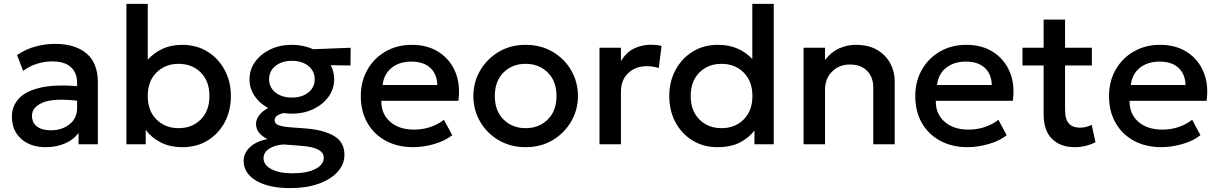

<svg xmlns="http://www.w3.org/2000/svg" viewBox="-20 -740 6248 985"><path d="M214 15Q136.5 15 88.8 -27.5Q41 -70 41 -142Q41 -194.5 75.5 -233Q110 -271.5 183.8 -289.5Q257.5 -307.5 375.5 -298V-316.5Q375.5 -366 343.8 -395.5Q312 -425 248 -425Q209 -425 170.8 -413.2Q132.5 -401.5 98.5 -376.5L67.5 -457.5Q113.5 -489 164 -502Q214.5 -515 261.5 -515Q365 -515 423.5 -466Q482 -417 482 -317.5V0H383V-58.5Q357.5 -23 313 -4Q268.5 15 214 15ZM144 -146.5Q144 -110.5 169.8 -91Q195.5 -71.5 240.5 -71.5Q298 -71.5 336.8 -102.5Q375.5 -133.5 375.5 -185V-223.5Q253.5 -237 198.8 -213.5Q144 -190 144 -146.5Z M916.5 15Q852 15 804.2 -9.5Q756.5 -34 727.5 -74V0H628.5V-720H738V-434Q770.5 -469.5 814.2 -489.8Q858 -510 915 -510Q989 -510 1045.2 -474.8Q1101.5 -439.5 1133 -380Q1164.5 -320.5 1164.5 -247.5Q1164.5 -172 1132.8 -112.8Q1101 -53.5 1045 -19.2Q989 15 916.5 15ZM896.5 -82.5Q965 -82.5 1009.8 -127Q1054.5 -171.5 1054.5 -247.5Q1054.5 -323.5 1010 -368Q965.5 -412.5 896.5 -412.5Q827.5 -412.5 782.8 -368Q738 -323.5 738 -247.5Q738 -171.5 782.8 -127Q827.5 -82.5 896.5 -82.5Z M1477.5 -157Q1456 -157 1435.5 -160Q1389 -150 1389 -123Q1389 -105.5 1408.5 -98Q1428 -90.5 1463.5 -87.5L1548.5 -81Q1642 -73.5 1694.5 -42Q1747 -10.5 1747 54Q1747 103 1712.2 141.5Q1677.5 180 1615 202.5Q1552.5 225 1470 225Q1358.5 225 1294.2 187Q1230 149 1230 84.5Q1230 46 1261 16Q1292 -14 1351.5 -26.5Q1293.5 -56 1293.5 -104Q1293.5 -128 1310 -149.2Q1326.5 -170.5 1355.5 -186Q1311.5 -209.5 1285.8 -248Q1260 -286.5 1260 -333.5Q1260 -383 1288.8 -423Q1317.5 -463 1366.8 -486.5Q1416 -510 1477.5 -510Q1536.5 -510 1586 -487.5L1779 -495L1778 -404L1676.5 -405.5Q1694.5 -372 1694.5 -333.5Q1694.5 -284.5 1666 -244.5Q1637.5 -204.5 1588.5 -180.8Q1539.5 -157 1477.5 -157ZM1477.5 -239.5Q1529 -239.5 1561.8 -265.5Q1594.5 -291.5 1594.5 -333.5Q1594.5 -375.5 1561.8 -401.8Q1529 -428 1477.5 -428Q1426 -428 1393.2 -401.8Q1360.5 -375.5 1360.5 -333.5Q1360.5 -291.5 1393.2 -265.5Q1426 -239.5 1477.5 -239.5ZM1481 149Q1555.5 149 1598.2 126.8Q1641 104.5 1641 69Q1641 16.5 1525.5 8L1434.5 1Q1386 5 1359 24Q1332 43 1332 71.5Q1332 106 1371.8 127.5Q1411.5 149 1481 149Z M2099.5 15Q2019.5 15 1959 -17.8Q1898.5 -50.5 1864.8 -109.5Q1831 -168.5 1831 -246.5Q1831 -323 1865 -382.5Q1899 -442 1958.2 -476Q2017.5 -510 2093 -510Q2174.5 -510 2232.2 -472.2Q2290 -434.5 2316.5 -369.5Q2343 -304.5 2331.5 -223H1936.5Q1935 -156.5 1981 -115.8Q2027 -75 2105 -75Q2147 -75 2186.2 -87.8Q2225.5 -100.5 2257.5 -125.5L2300 -46.5Q2263.5 -17 2207.2 -1Q2151 15 2099.5 15ZM1943 -304H2223.5Q2222 -360 2187.5 -392Q2153 -424 2090.5 -424Q2029 -424 1989 -392Q1949 -360 1943 -304Z M2676.5 15Q2599 15 2538.2 -20.8Q2477.5 -56.5 2443 -116.2Q2408.5 -176 2408.5 -247.5Q2408.5 -318 2443 -377.8Q2477.5 -437.5 2538.2 -473.8Q2599 -510 2676.5 -510Q2754.5 -510 2815.2 -474.2Q2876 -438.5 2910.5 -378.8Q2945 -319 2945 -247.5Q2945 -177 2910.5 -117.2Q2876 -57.5 2815.5 -21.2Q2755 15 2676.5 15ZM2676.5 -82.5Q2745.5 -82.5 2790.2 -127Q2835 -171.5 2835 -247.5Q2835 -323.5 2790.2 -368Q2745.5 -412.5 2676.5 -412.5Q2607.5 -412.5 2563 -368Q2518.5 -323.5 2518.5 -247.5Q2518.5 -171.5 2563.2 -127Q2608 -82.5 2676.5 -82.5Z M3055.5 0V-495H3165.5V-426.5Q3193.5 -472.5 3233.5 -491.5Q3273.5 -510.5 3319.5 -510.5Q3348 -510.5 3374 -504.5L3359.5 -391Q3328 -400.5 3298 -400.5Q3240.5 -400.5 3203 -365.2Q3165.5 -330 3165.5 -269.5V0Z M3661.5 15Q3589 15 3533 -19.2Q3477 -53.5 3445.2 -112.8Q3413.5 -172 3413.5 -247.5Q3413.5 -320.5 3445 -380Q3476.5 -439.5 3533 -474.8Q3589.5 -510 3663 -510Q3719.5 -510 3763.5 -490.8Q3807.5 -471.5 3839.5 -437V-720H3949.5V0H3850.5V-70.5Q3822 -32.5 3775.2 -8.8Q3728.5 15 3661.5 15ZM3681.5 -82.5Q3750.5 -82.5 3795.2 -127Q3840 -171.5 3840 -247.5Q3840 -323.5 3795.2 -368Q3750.5 -412.5 3681.5 -412.5Q3612.5 -412.5 3568 -368Q3523.5 -323.5 3523.5 -247.5Q3523.5 -171.5 3568.2 -127Q3613 -82.5 3681.5 -82.5Z M4102.5 0V-495H4212.5V-432Q4243.5 -473 4284.5 -491.5Q4325.5 -510 4369.5 -510Q4437.5 -510 4482 -482.8Q4526.5 -455.5 4548.2 -413.2Q4570 -371 4570 -326V0H4460V-292Q4460 -344.5 4428.2 -376.8Q4396.5 -409 4340 -409Q4285 -409 4248.8 -372.8Q4212.5 -336.5 4212.5 -278.5V0Z M4944 15Q4864 15 4803.5 -17.8Q4743 -50.5 4709.2 -109.5Q4675.5 -168.5 4675.5 -246.5Q4675.5 -323 4709.5 -382.5Q4743.5 -442 4802.8 -476Q4862 -510 4937.5 -510Q5019 -510 5076.8 -472.2Q5134.5 -434.5 5161 -369.5Q5187.5 -304.5 5176 -223H4781Q4779.5 -156.5 4825.5 -115.8Q4871.5 -75 4949.5 -75Q4991.5 -75 5030.8 -87.8Q5070 -100.5 5102 -125.5L5144.5 -46.5Q5108 -17 5051.8 -1Q4995.5 15 4944 15ZM4787.5 -304H5068Q5066.5 -360 5032 -392Q4997.5 -424 4935 -424Q4873.5 -424 4833.5 -392Q4793.5 -360 4787.5 -304Z M5493.5 15Q5421 15 5377.5 -27Q5334 -69 5334 -155.5V-404H5225.5V-495H5334V-639.5H5444V-495H5581.5V-404H5444V-179.5Q5444 -127 5463.8 -106Q5483.5 -85 5519.5 -85Q5537 -85 5552.5 -89Q5568 -93 5580.5 -99.5L5600 -10.5Q5578.5 1 5550.8 8Q5523 15 5493.5 15Z M5938 15Q5858 15 5797.5 -17.8Q5737 -50.5 5703.2 -109.5Q5669.5 -168.5 5669.5 -246.5Q5669.5 -323 5703.5 -382.5Q5737.5 -442 5796.8 -476Q5856 -510 5931.5 -510Q6013 -510 6070.8 -472.2Q6128.5 -434.5 6155 -369.5Q6181.5 -304.5 6170 -223H5775Q5773.5 -156.5 5819.5 -115.8Q5865.5 -75 5943.5 -75Q5985.5 -75 6024.8 -87.8Q6064 -100.5 6096 -125.5L6138.5 -46.5Q6102 -17 6045.8 -1Q5989.5 15 5938 15ZM5781.5 -304H6062Q6060.5 -360 6026 -392Q5991.5 -424 5929 -424Q5867.5 -424 5827.5 -392Q5787.5 -360 5781.5 -304Z"/></svg>

Font: Geologica
Style: Regular
Weight: 400
Designer: Sindre Bremnes, Frode Helland
Foundry: Monokrom Skriftforlag AS
Version: Version 1.010; ttfautohint (v1.8.4.7-5d5b);gftools[0.9.28]